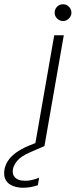

<svg xmlns="http://www.w3.org/2000/svg" viewBox="-137 -687 356 903"><path d="M27 0 118 -521H163L72 0ZM160 -588Q144 -588 132 -599.5Q120 -611 120 -627Q120 -644 131.5 -655.5Q143 -667 160 -667Q176 -667 187.5 -655Q199 -643 199 -627Q199 -612 187 -600Q175 -588 160 -588ZM-30 196Q-53 196 -75 188Q-97 180 -109 161.5Q-121 143 -116 110Q-112 89 -99.5 69.5Q-87 50 -63 32Q-39 14 -1 -2L62 -27L72 0L5 29Q-36 47 -53.5 66.5Q-71 86 -76 107Q-81 133 -66 148Q-51 163 -22 163Q-4 164 13.5 159.5Q31 155 47 149L41 184Q25 190 6.5 193Q-12 196 -30 196Z"/></svg>

Font: DM Sans 10pt ExtraLight
Style: Italic
Weight: 250
Italic angle: -10°
Version: Version 4.004;gftools[0.9.30]